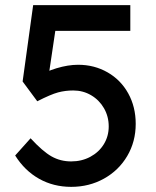

<svg xmlns="http://www.w3.org/2000/svg" viewBox="-20 -720 608 747"><path d="M39 -115 99 -182Q146 -131 180.5 -111.5Q215 -92 257 -92Q298 -92 331.5 -110Q365 -128 384 -159Q403 -190 403 -228Q403 -267 384.5 -299Q366 -331 334.5 -349.5Q303 -368 265 -368Q234 -368 206 -360.5Q178 -353 125 -326L68 -403L109 -700H487V-600H177L198 -619L165 -397L140 -426Q155 -441 200 -454.5Q245 -468 284 -468Q347 -468 398.5 -438.5Q450 -409 479 -356.5Q508 -304 508 -238Q508 -169 475 -113Q442 -57 384.5 -25Q327 7 257 7Q188 7 132 -24.5Q76 -56 39 -115Z"/></svg>

Font: Easer Grotesk Variable
Style: Regular
Weight: 400
Designer: Boardeaser, Bonnie Shaver-Troup, Thomas Jockin
Foundry: Lexend
Version: Version 1.001;Glyphs 3.1.2 (3151)